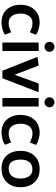

<svg xmlns="http://www.w3.org/2000/svg" viewBox="889 -1625 748 2566"><g transform="rotate(90 1263.0 -342.0)"><path d="M287 -402Q226 -402 193.5 -356.5Q161 -311 161 -243Q161 -174 192.5 -129Q224 -84 286 -84Q325 -84 351.5 -92.5Q378 -101 411 -117L443 -35Q411 -11 363.5 0.5Q316 12 285 12Q170 12 107 -58Q44 -128 44 -243Q45 -357 108.5 -427.5Q172 -498 287 -498Q317 -498 364 -485.5Q411 -473 445 -449L412 -368Q379 -383 352.5 -392.5Q326 -402 287 -402Z M605 -563Q577 -563 558 -582Q539 -601 539 -629Q538 -657 557.5 -676.5Q577 -696 605 -696Q633 -696 652.5 -676.5Q672 -657 672 -629Q672 -601 652.5 -582Q633 -563 605 -563ZM548 0V-485H662V0Z M925 0 740 -469 856 -485 979 -163 1096 -485H1213L1026 0Z M1347 -563Q1319 -563 1300 -582Q1281 -601 1281 -629Q1280 -657 1299.5 -676.5Q1319 -696 1347 -696Q1375 -696 1394.5 -676.5Q1414 -657 1414 -629Q1414 -601 1394.5 -582Q1375 -563 1347 -563ZM1290 0V-485H1404V0Z M1759 -402Q1698 -402 1665.5 -356.5Q1633 -311 1633 -243Q1633 -174 1664.5 -129Q1696 -84 1758 -84Q1797 -84 1823.5 -92.5Q1850 -101 1883 -117L1915 -35Q1883 -11 1835.5 0.5Q1788 12 1757 12Q1642 12 1579 -58Q1516 -128 1516 -243Q1517 -357 1580.5 -427.5Q1644 -498 1759 -498Q1789 -498 1836 -485.5Q1883 -473 1917 -449L1884 -368Q1851 -383 1824.5 -392.5Q1798 -402 1759 -402Z M2231 12Q2118 11 2057 -58.5Q1996 -128 1996 -244Q1997 -358 2061 -427.5Q2125 -497 2239 -498Q2356 -498 2419 -426Q2482 -354 2482 -239Q2481 -125 2413 -56.5Q2345 12 2231 12ZM2366 -239Q2366 -312 2335.5 -356.5Q2305 -401 2242 -401Q2179 -401 2146 -360.5Q2113 -320 2113 -245Q2113 -169 2141 -126.5Q2169 -84 2232 -84Q2295 -84 2330 -123Q2365 -162 2366 -239Z"/></g></svg>

Font: Palanquin SemiBold
Style: Regular
Weight: 600
Designer: Pria Ravichandran
Version: Version 1.0.4